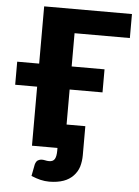

<svg xmlns="http://www.w3.org/2000/svg" viewBox="-60 -775 726 1000"><g transform="rotate(5 303.0 -275.5)"><path d="M588.9 -603H299.8V-429.2H471.7V-308.6H299.8V-125.5H397.9V26.4Q397.9 57.6 389.6 86.4Q380.9 113.8 360.8 134.8Q339.8 156.7 310.5 167Q277.8 178.7 234.9 178.7Q212.4 178.7 189.5 173.3Q169.4 168.5 141.1 157.2L152.8 96.2Q157.7 78.6 168 73.2Q177.7 67.9 186.5 67.9Q196.3 67.9 204.6 69.8Q214.4 72.3 225.6 72.3Q246.6 72.3 254.9 58.1Q263.2 43.9 263.2 14.2V0H129.9V-308.6H15.1V-429.2H129.9V-728.5H588.9Z"/></g></svg>

Font: Lato-ExtraBold
Style: Regular
Weight: 500
Designer: Lukasz Dziedzic with Adam Twardoch and Botio Nikoltchev
Foundry: tyPoland Lukasz Dziedzic
Version: ""